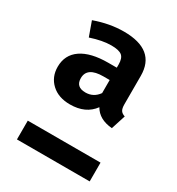

<svg xmlns="http://www.w3.org/2000/svg" viewBox="-167 -797 833 903"><g transform="rotate(30 250.0 -345.5)"><path d="M252 -527H298V-544Q298 -579 281.5 -592Q265 -605 224 -605Q176 -605 113 -584L85 -662Q166 -691 243 -691Q415 -691 415 -550V-396Q415 -373 422 -362.5Q429 -352 445 -347L420 -269Q348 -275 320 -325Q278 -267 193 -267Q130 -267 92.5 -302Q55 -337 55 -392Q55 -457 106 -492Q157 -527 252 -527ZM228 -352Q272 -352 298 -389V-460H264Q176 -460 176 -400Q176 -352 228 -352ZM60 -102H455V0H60Z"/></g></svg>

Font: FiraGO Medium
Style: Regular
Weight: 500
Designer: bBox Type
Foundry: bBox Type GmbH
Version: Version 1.001;PS 001.001;hotconv 1.0.88;makeotf.lib2.5.64775